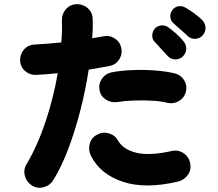

<svg xmlns="http://www.w3.org/2000/svg" viewBox="-20 -841 1040 918"><path d="M133 46Q107 30 99 0Q91 -30 107 -56Q160 -146 198 -260Q236 -374 256 -491Q228 -488 202.5 -486Q177 -484 155 -483Q124 -481 101 -500.5Q78 -520 76 -551Q75 -582 95 -604.5Q115 -627 146 -628Q178 -630 210 -632.5Q242 -635 273 -638Q278 -694 276 -743Q275 -774 295 -797Q315 -820 346 -821Q377 -822 400 -801.5Q423 -781 423 -749Q424 -728 423.5 -705.5Q423 -683 421 -658Q448 -663 472 -667Q502 -674 527.5 -658Q553 -642 560 -612Q566 -581 549.5 -556Q533 -531 502 -525Q482 -521 457 -517Q432 -513 404 -508Q390 -415 365.5 -318.5Q341 -222 308.5 -134.5Q276 -47 235 20Q219 46 189 54Q159 62 133 46ZM832 27Q675 64 567 28Q459 -8 415 -96Q401 -124 409 -153.5Q417 -183 444 -197Q471 -212 500.5 -203.5Q530 -195 545 -168Q568 -127 630.5 -111Q693 -95 801 -119Q831 -126 857 -109Q883 -92 889 -61Q896 -31 879 -6Q862 19 832 27ZM782 -349Q751 -357 708.5 -359.5Q666 -362 621.5 -360.5Q577 -359 540 -353Q511 -349 486 -365Q461 -381 456 -410Q450 -439 467 -464Q484 -489 513 -495Q560 -504 614.5 -506Q669 -508 722 -504Q775 -500 816 -490Q845 -483 860.5 -457.5Q876 -432 869 -403Q862 -374 836.5 -358.5Q811 -343 782 -349ZM854 -571Q840 -557 818.5 -557Q797 -557 782 -573Q772 -584 751.5 -606Q731 -628 717 -644Q707 -655 708 -673.5Q709 -692 722 -706Q734 -718 751.5 -719.5Q769 -721 784 -711Q801 -699 823 -679.5Q845 -660 858 -643Q871 -627 870.5 -607Q870 -587 854 -571ZM878 -668Q867 -679 844.5 -698.5Q822 -718 807 -732Q796 -742 794.5 -760.5Q793 -779 805 -794Q816 -808 833 -811Q850 -814 866 -805Q884 -795 907.5 -778Q931 -761 947 -745Q961 -730 962.5 -710Q964 -690 950 -673Q937 -657 915.5 -655.5Q894 -654 878 -668Z"/></svg>

Font: Zen Maru Gothic Black
Style: Regular
Weight: 900
Designer: Yoshimichi Ohira
Foundry: Positype
Version: Version 1.001